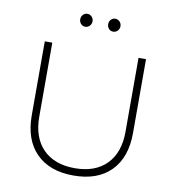

<svg xmlns="http://www.w3.org/2000/svg" viewBox="-95 -972 961 1057"><g transform="rotate(10 386.0 -444.0)"><path d="M283.9 -878.7Q293.9 -889.2 308.1 -889.2Q322.3 -889.2 332.5 -878.7Q342.8 -868.2 342.8 -853Q342.8 -837.9 332.5 -827.4Q322.3 -816.9 308.1 -816.9Q293.9 -816.9 283.9 -827.4Q273.9 -837.9 273.9 -853Q273.9 -868.2 283.9 -878.7ZM439.9 -878.7Q449.7 -889.2 463.9 -889.2Q478 -889.2 488.5 -878.7Q499 -868.2 499 -853Q499 -837.9 488.5 -827.4Q478 -816.9 463.9 -816.9Q449.7 -816.9 439.9 -827.4Q430.2 -837.9 430.2 -853Q430.2 -868.2 439.9 -878.7ZM668.9 -699.2V-286.1Q668.9 -149.4 594.7 -74.2Q520.5 1 386.2 1Q252 1 177.5 -74.2Q103 -149.4 103 -286.1V-699.2H145V-286.1Q145 -169.4 208.5 -104.7Q272 -40 386.2 -40Q500 -40 563.5 -104.7Q627 -169.4 627 -286.1V-699.2Z"/></g></svg>

Font: Montserrat Ultra Light
Style: Regular
Weight: 200
Designer: Julieta Ulanovsky
Foundry: Julieta Ulanovsky
Version: Version 3.001;PS 003.001;hotconv 1.0.70;makeotf.lib2.5.58329